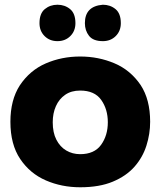

<svg xmlns="http://www.w3.org/2000/svg" viewBox="-20 -786 678 812"><path d="M319 6Q241 6 174 -23Q107 -52 65.5 -113.5Q24 -175 24 -271Q24 -363 63.5 -424.5Q106 -488.5 173.5 -517.8Q241 -547 319 -547Q396.5 -547 464.2 -518.2Q532 -489.5 575 -426Q615 -365 615 -271Q615 -219.5 599.2 -170Q583.5 -120.5 548.8 -81Q514 -41.5 457.2 -17.8Q400.5 6 319 6ZM223 -612Q190 -612 168.5 -633.5Q147 -655 147 -688Q147 -729 169.5 -747.5Q192 -766 223 -766Q254 -766 276.5 -747.5Q299 -729 299 -688Q299 -655 277.5 -633.5Q256 -612 223 -612ZM319 -134Q379 -134 407.5 -173.5Q436 -213 436 -269Q436 -324 408 -363.5Q380 -403 319 -403Q281.5 -403 255.8 -385.2Q230 -367.5 216.5 -337.2Q203 -307 203 -269Q203 -225 218.5 -195Q234 -165 260.2 -149.5Q286.5 -134 319 -134ZM415 -612Q374 -612 356.5 -634.5Q339 -657 339 -688Q339 -760 415 -766Q446 -766 468.5 -747.5Q491 -729 491 -688Q491 -655 469.5 -633.5Q448 -612 415 -612Z"/></svg>

Font: Argentum Novus
Style: Bold
Weight: 700
Designer: Julieta Ulanovsky (font) & Cristiano Sobral (main changes)
Foundry: Julieta Ulanovsky (font) & Cristiano Sobral (main changes)
Version: Version 3.00;November 27, 2020;FontCreator 13.0.0.2655 64-bi